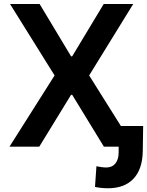

<svg xmlns="http://www.w3.org/2000/svg" viewBox="-20 -748 750 979"><path d="M182.1 -727.5 342.3 -460.9H348.1L508.8 -727.5H659.2L434.6 -363.3L662.6 0H509.8L348.1 -264.6H342.3L180.2 0H28.3L258.3 -363.3L31.2 -727.5ZM530.8 211.9Q495.1 211.9 464.4 205.1L471.7 99.6Q479.5 101.6 494.9 103.8Q510.3 106 522.5 106Q551.8 106 568.4 85.4Q585 64.9 585 28.3V0H540V-105.5H710L708 22.5Q706.5 114.7 660.6 163.3Q614.7 211.9 530.8 211.9Z"/></svg>

Font: Inter Semi Bold
Style: Regular
Weight: 600
Designer: Rasmus Andersson
Foundry: rsms
Version: Version 4.000;git-e0f93cc